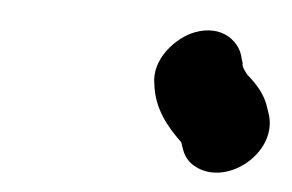

<svg xmlns="http://www.w3.org/2000/svg" viewBox="-30 -735 431 283"><g transform="rotate(5 185.5 -594.0)"><path d="M368 -582 365 -591C359 -611 346 -625 331 -638C328 -642 322 -649 323 -654L321 -660C317 -684 289 -709 248 -693C222 -683 189 -649 196 -612C200 -576 221 -551 243 -530L246 -521C251 -506 261 -497 277 -492C325 -478 384 -531 368 -582Z"/></g></svg>

Font: Electronic
Style: ThkIt
Weight: 900
Version: Version 1.011